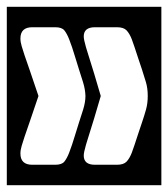

<svg xmlns="http://www.w3.org/2000/svg" viewBox="-40 -524 494 564"><path d="M-20 -504H434V20H-20ZM256 -242Q246.5 -209 236.5 -176Q226.5 -143 216 -110L212.5 -98.5Q206 -76 206 -67Q206 -40 239 -40H303.5Q323 -40 331.8 -49.2Q340.5 -58.5 347 -75Q349 -80 355 -97.8Q361 -115.5 367.2 -134.8Q373.5 -154 377 -164Q384 -184.5 389 -202.5Q394 -220.5 394 -242Q394 -264.5 388.8 -282.2Q383.5 -300 377 -320Q373.5 -330 367.2 -349.2Q361 -368.5 355 -386.2Q349 -404 347 -409Q340.5 -425.5 331.8 -434.8Q323 -444 303.5 -444H239Q206 -444 206 -417Q206 -408 212.5 -385.5L216 -374Q226.5 -341 236.5 -308Q246.5 -275 256 -242ZM73 -242Q57.5 -196.5 48.2 -169Q39 -141.5 32 -122Q27.5 -108.5 23.8 -96Q20 -83.5 20 -73Q20 -40 55 -40H122Q141.5 -40 149 -49.2Q156.5 -58.5 163 -75Q172 -98.5 179.5 -123.8Q187 -149 192 -164Q197.5 -180 204.2 -202Q211 -224 211 -242Q210.5 -261.5 203.8 -283Q197 -304.5 192 -320Q187 -335 179.5 -360.5Q172 -386 163 -409Q156.5 -425.5 149 -434.8Q141.5 -444 122 -444H55Q20 -444 20 -411Q20 -400.5 23.8 -388Q27.5 -375.5 32 -362Q39 -342.5 48.2 -315.2Q57.5 -288 73 -242Z"/></svg>

Font: Honk Rounded
Style: Regular
Weight: 400
Designer: Noopur Datye & Yesha Goshar
Foundry: Ek Type
Version: Version 1.000